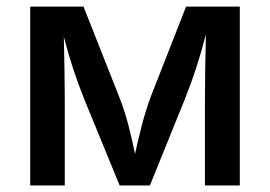

<svg xmlns="http://www.w3.org/2000/svg" viewBox="-20 -566 824 586"><path d="M72.3 0V-545.9H234.9L342.8 -272.9Q360.4 -228.5 372.1 -183.1Q383.8 -137.7 392.1 -96.2Q400.9 -136.7 412.6 -182.4Q424.3 -228 440.9 -272.9L547.9 -545.9H711.9V0H605.5V-261.7Q605.5 -305.7 606.4 -357.4Q607.4 -409.2 608.4 -460.9Q594.7 -407.7 579.3 -360.4Q564 -313 543.5 -261.7L437.5 0H345.2L237.8 -261.7Q217.8 -311.5 202.9 -357.2Q188 -402.8 174.8 -453.6Q175.8 -406.2 176.8 -355.2Q177.7 -304.2 177.7 -261.7V0Z"/></svg>

Font: Inter Medium
Style: Regular
Weight: 500
Designer: Rasmus Andersson
Foundry: rsms
Version: Version 4.001;git-9221beed3